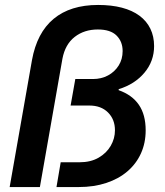

<svg xmlns="http://www.w3.org/2000/svg" viewBox="-20 -755 665 775"><path d="M19 0 109 -512Q129 -623 196.5 -679Q264 -735 376 -735Q430 -735 472 -724Q514 -713 543 -691.5Q572 -670 587 -639Q602 -608 602 -569Q602 -508 563 -461.5Q524 -415 459 -395V-391Q513 -372 540.5 -332Q568 -292 568 -229Q568 -178 549 -136Q530 -94 494.5 -63.5Q459 -33 409 -16.5Q359 0 298 0H208L225 -100H301Q346 -100 378 -118.5Q410 -137 427 -166.5Q444 -196 444 -229Q444 -273 416 -301Q388 -329 341 -329H265L284 -436H355Q389 -436 416 -450.5Q443 -465 459 -490.5Q475 -516 475 -549Q475 -587 450.5 -611.5Q426 -636 375 -636Q320 -636 281.5 -606Q243 -576 232 -518L141 0Z"/></svg>

Font: Archivo Variable SemiBold
Style: Italic
Weight: 600
Italic angle: -10°
Designer: Hector Gatti
Foundry: Omnibus-Type
Version: Version 2.001